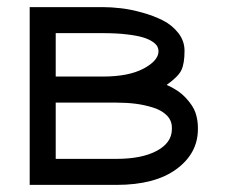

<svg xmlns="http://www.w3.org/2000/svg" viewBox="-20 -520 640 540"><path d="M499 -377Q499 -342.3 490.5 -323.5Q481.9 -304.7 448.7 -281.2Q481.4 -267.1 502.2 -245.1Q522.9 -223.1 529.8 -202.9Q536.6 -182.6 536.6 -161.1V-156.7Q536.6 -88.9 476.3 -44.4Q416 0 307.6 0H63.5V-500H269Q292.5 -500 320.1 -496.8Q347.7 -493.7 380.1 -484.6Q412.6 -475.6 438.5 -462.4Q464.4 -449.2 481.7 -427Q499 -404.8 499 -377ZM136.7 -73.2H307.6Q378.9 -73.2 421.1 -95.9Q463.4 -118.7 463.4 -156.7V-161.1Q463.4 -181.2 449 -195.6Q434.6 -210 410.4 -217.5Q386.2 -225.1 360.8 -228.3Q335.4 -231.4 306.6 -231.4H136.7ZM269 -304.7Q341.8 -304.7 383.8 -327.1Q425.8 -349.6 425.8 -376Q425.8 -382.8 422.6 -389.2Q419.4 -395.5 409.2 -402.6Q398.9 -409.7 382.3 -414.8Q365.7 -419.9 336.7 -423.3Q307.6 -426.8 269 -426.8H136.7V-304.7Z"/></svg>

Font: Anka/Coder
Style: Regular
Weight: 400
Monospace: yes
Version: Version 001.100